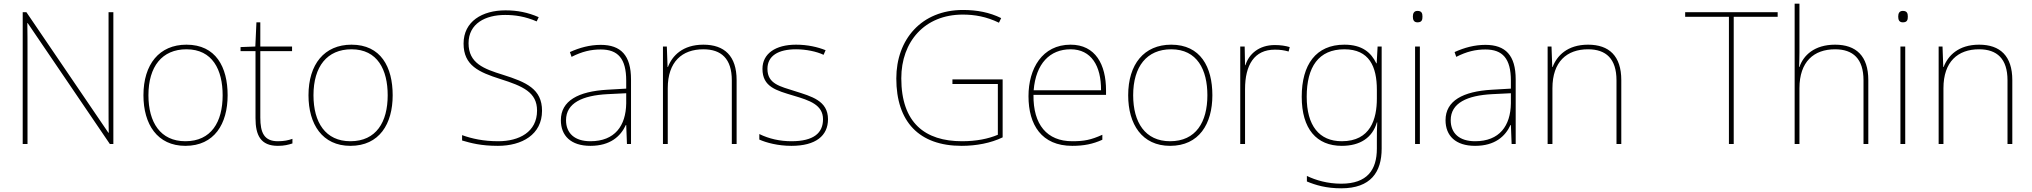

<svg xmlns="http://www.w3.org/2000/svg" viewBox="-20 -780 11004 1040"><path d="M594 0V-714H568V-211C568 -165 568 -111 569 -61H567L123 -714H103V0H129V-502C129 -555 129 -597 128 -655H130L575 0Z M1213 -264C1213 -417 1149 -538 990 -538C843 -538 757 -432 757 -264C757 -107 832 10 984 10C1141 10 1213 -109 1213 -264ZM784 -264C784 -420 858 -513 990 -513C1131 -513 1186 -402 1186 -264C1186 -119 1124 -15 984 -15C849 -15 784 -117 784 -264Z M1485 -15C1411 -15 1390 -61 1390 -143V-503H1562V-528H1390V-659H1369L1363 -528L1283 -525V-503H1364V-140C1364 -47 1392 10 1485 10C1520 10 1542 4 1564 -3V-28C1542 -20 1518 -15 1485 -15Z M2107 -264C2107 -417 2043 -538 1884 -538C1737 -538 1651 -432 1651 -264C1651 -107 1726 10 1878 10C2035 10 2107 -109 2107 -264ZM1678 -264C1678 -420 1752 -513 1884 -513C2025 -513 2080 -402 2080 -264C2080 -119 2018 -15 1878 -15C1743 -15 1678 -117 1678 -264Z M2916 -180C2916 -298 2831 -335 2704 -375C2601 -407 2518 -437 2518 -546C2518 -653 2610 -699 2716 -699C2769 -699 2825 -691 2887 -664L2898 -687C2839 -713 2781 -724 2718 -724C2592 -724 2491 -664 2491 -544C2491 -425 2574 -389 2690 -352C2813 -313 2889 -280 2889 -181C2889 -65 2792 -15 2679 -15C2598 -15 2536 -29 2483 -48V-19C2531 -5 2585 10 2677 10C2807 10 2916 -51 2916 -180Z M3234 -537C3175 -537 3120 -522 3067 -498L3076 -472C3133 -501 3181 -512 3234 -512C3327 -512 3372 -463 3372 -343V-300L3269 -294C3112 -285 3018 -234 3018 -129C3018 -45 3072 10 3178 10C3286 10 3342 -42 3370 -103H3372L3376 0H3398V-350C3398 -480 3343 -537 3234 -537ZM3271 -270 3372 -275V-220C3370 -99 3311 -15 3178 -15C3093 -15 3046 -58 3046 -129C3046 -222 3135 -263 3271 -270Z M3790 -538C3678 -538 3621 -478 3598 -417H3596L3592 -528H3571V0H3597V-302C3597 -446 3675 -513 3790 -513C3887 -513 3944 -462 3944 -345V0H3970V-346C3970 -477 3904 -538 3790 -538Z M4465 -134C4465 -235 4375 -258 4287 -286C4206 -312 4137 -325 4137 -407C4137 -478 4196 -513 4292 -513C4345 -513 4404 -501 4441 -483L4452 -508C4410 -525 4355 -538 4292 -538C4180 -538 4110 -489 4110 -407C4110 -309 4185 -290 4278 -262C4366 -236 4438 -212 4438 -134C4438 -60 4388 -15 4267 -15C4205 -15 4146 -28 4093 -54V-24C4131 -7 4194 10 4267 10C4399 10 4465 -45 4465 -134Z M5139 -350V-325H5385V-50C5333 -28 5268 -15 5191 -15C4991 -15 4862 -114 4862 -356C4862 -554 4988 -701 5195 -701C5259 -701 5323 -690 5391 -657L5403 -682C5340 -713 5272 -726 5196 -726C4971 -726 4835 -566 4835 -355C4835 -121 4958 10 5189 10C5268 10 5347 -5 5411 -36V-350Z M5779 -538C5625 -538 5551 -408 5551 -259C5551 -104 5622 10 5788 10C5852 10 5900 0 5951 -23V-50C5889 -22 5852 -15 5788 -15C5651 -15 5576 -105 5578 -266H5971V-291C5971 -430 5914 -538 5779 -538ZM5779 -513C5891 -513 5945 -423 5944 -291H5579C5591 -436 5667 -513 5779 -513Z M6547 -264C6547 -417 6483 -538 6324 -538C6177 -538 6091 -432 6091 -264C6091 -107 6166 10 6318 10C6475 10 6547 -109 6547 -264ZM6118 -264C6118 -420 6192 -513 6324 -513C6465 -513 6520 -402 6520 -264C6520 -119 6458 -15 6318 -15C6183 -15 6118 -117 6118 -264Z M6885 -536C6800 -536 6745 -488 6726 -427H6724L6722 -528H6698V0H6724V-297C6724 -428 6774 -511 6885 -511C6915 -511 6935 -508 6960 -501L6966 -525C6942 -532 6917 -536 6885 -536Z M7262 -538C7108 -538 7031 -430 7031 -256C7031 -81 7112 10 7248 10C7347 10 7414 -34 7438 -117H7440C7438 -78 7438 -56 7438 -17V25C7438 140 7386 215 7245 215C7170 215 7107 196 7059 173V203C7107 223 7164 240 7245 240C7405 240 7464 152 7464 25V-528H7442L7437 -437H7435C7407 -495 7359 -538 7262 -538ZM7262 -513C7397 -513 7438 -419 7438 -294V-246C7438 -136 7404 -15 7248 -15C7126 -15 7058 -99 7058 -256C7058 -417 7122 -513 7262 -513Z M7658 -721C7638 -721 7633 -706 7633 -690C7633 -673 7638 -659 7658 -659C7682 -659 7685 -673 7685 -690C7685 -706 7682 -721 7658 -721ZM7671 -528H7645V0H7671Z M8026 -537C7967 -537 7912 -522 7859 -498L7868 -472C7925 -501 7973 -512 8026 -512C8119 -512 8164 -463 8164 -343V-300L8061 -294C7904 -285 7810 -234 7810 -129C7810 -45 7864 10 7970 10C8078 10 8134 -42 8162 -103H8164L8168 0H8190V-350C8190 -480 8135 -537 8026 -537ZM8063 -270 8164 -275V-220C8162 -99 8103 -15 7970 -15C7885 -15 7838 -58 7838 -129C7838 -222 7927 -263 8063 -270Z M8582 -538C8470 -538 8413 -478 8390 -417H8388L8384 -528H8363V0H8389V-302C8389 -446 8467 -513 8582 -513C8679 -513 8736 -462 8736 -345V0H8762V-346C8762 -477 8696 -538 8582 -538Z M9371 0V-689H9609V-714H9108V-689H9345V0Z M9727 -496V-760H9701V0H9727V-302C9727 -446 9805 -513 9920 -513C10017 -513 10074 -462 10074 -345V0H10100V-346C10100 -477 10034 -538 9920 -538C9808 -538 9748 -480 9727 -417H9725C9726 -446 9727 -466 9727 -496Z M10287 -721C10267 -721 10262 -706 10262 -690C10262 -673 10267 -659 10287 -659C10311 -659 10314 -673 10314 -690C10314 -706 10311 -721 10287 -721ZM10300 -528H10274V0H10300Z M10700 -538C10588 -538 10531 -478 10508 -417H10506L10502 -528H10481V0H10507V-302C10507 -446 10585 -513 10700 -513C10797 -513 10854 -462 10854 -345V0H10880V-346C10880 -477 10814 -538 10700 -538Z"/></svg>

Font: Noto Sans Georgian Thin
Style: Regular
Weight: 100
Designer: Monotype Design Team, Akaki Razmadze
Foundry: Google LLC
Version: Version 2.005